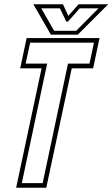

<svg xmlns="http://www.w3.org/2000/svg" viewBox="-20 -878 526 898"><path d="M55.5 0 174.5 -558.5H74.5L104.5 -700H445.5L415.5 -558.5H315.5L196.5 0ZM82 -21.5H179.5L298 -580.5H398.5L419.5 -678.5H121L100 -580.5H200.5ZM218 -716 136 -858H274.5L299.5 -804L347.5 -858H486L344 -716ZM233 -734H336.5L440.5 -839H353L298 -777H290L260.5 -839H173Z"/></svg>

Font: Tourney Condensed ExtraLight
Style: Italic
Weight: 200
Width: 3
Italic angle: -12°
Designer: Tyler Finck
Foundry: Etcetera Type Co
Version: Version 1.010; ttfautohint (v1.8.3)